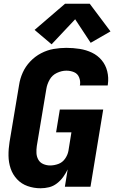

<svg xmlns="http://www.w3.org/2000/svg" viewBox="-20 -999 616 1027"><path d="M197 8Q220 8 242.5 2.5Q265 -3 284.5 -18Q304 -33 318 -52.5Q332 -72 342 -93L327 0H464L532 -413H300L280 -291H362L346 -192Q342 -170 328 -150Q314 -130 292 -122Q270 -114 248 -114Q229 -114 211.5 -121.5Q194 -129 185 -145Q176 -161 175 -180Q174 -199 177 -219L228 -524Q232 -549 245.5 -573Q259 -597 284.5 -609Q310 -621 335 -621Q357 -621 376 -613Q395 -605 403 -585.5Q411 -566 408 -545L407 -542H556L557 -548Q562 -584 553.5 -618Q545 -652 523.5 -677.5Q502 -703 471.5 -717.5Q441 -732 406 -737.5Q371 -743 335 -743Q301 -743 266.5 -737Q232 -731 199.5 -714Q167 -697 141.5 -670Q116 -643 101.5 -610.5Q87 -578 82 -544L31 -239Q25 -202 25.5 -166Q26 -130 37 -97.5Q48 -65 71.5 -40Q95 -15 128 -3.5Q161 8 197 8ZM256 -762 382 -896 465 -770 571 -831 460 -979H328L165 -839Z"/></svg>

Font: Iosevka Sparkle Heavy
Style: Italic
Weight: 900
Italic angle: -9°
Designer: Belleve Invis
Foundry: Belleve Invis
Version: Version 4.5.0; ttfautohint (v1.8.3)